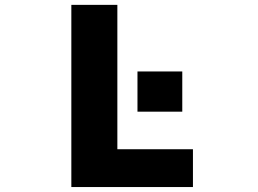

<svg xmlns="http://www.w3.org/2000/svg" viewBox="-20 -752 1040 774"><path d="M534.2 -301.8V-463.9H714.8V-301.8ZM453.1 -732.4V-150.4H757.8V2H267.6V-732.4Z"/></svg>

Font: Gen Shin Gothic Monospace Heavy
Style: Bold
Weight: 800
Designer: [Source Han Sans]
Ryoko NISHIZUKA  (kana & ideographs); Paul D. Hunt (Latin, Greek & Cyrillic); Wenlong ZHANG  (bopomofo
Version: Version 1.002.20150607